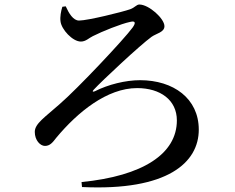

<svg xmlns="http://www.w3.org/2000/svg" viewBox="-20 -785 1040 850"><path d="M271 -757C285 -726 304 -694 330 -694C368 -694 522 -732 556 -744C578 -752 584 -765 597 -765C639 -765 708 -703 708 -669C708 -642 672 -637 651 -622C601 -586 431 -427 395 -388C387 -380 391 -377 400 -381C459 -411 536 -430 600 -430C748 -430 860 -349 860 -211C860 -66 723 61 343 43L341 21C613 -6 763 -104 763 -252C763 -342 690 -395 587 -395C454 -395 324 -289 229 -175C213 -154 201 -139 179 -139C158 -139 134 -164 134 -201C134 -238 179 -266 244 -324C325 -394 530 -612 567 -663C582 -684 580 -694 556 -688C517 -680 432 -646 391 -625C374 -617 360 -601 338 -601C301 -601 252 -655 248 -690C245 -710 250 -736 256 -755Z"/></svg>

Font: Noto Serif HK SemiBold
Style: Regular
Weight: 600
Designer: Ryoko NISHIZUKA 西塚涼子 (kana & ideographs); Frank Grießhammer (Latin, Greek & Cyrillic); Wenlong ZHANG 张文龙 (bopomofo); San
Foundry: Adobe
Version: Version 2.001;hotconv 1.1.0;makeotfexe 2.6.0